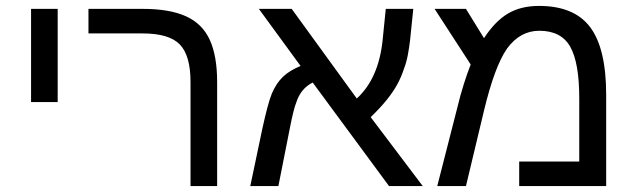

<svg xmlns="http://www.w3.org/2000/svg" viewBox="-20 -629 2149 649"><path d="M85 -284V-599H175V-284Z M714 0H624V-352Q624 -441 588 -478.5Q552 -516 462 -516H279V-599H463Q553 -599 608.5 -574Q664 -549 689 -494.5Q714 -440 714 -351Z M855 -599H966L1186 -296Q1223 -330 1244.5 -378.5Q1266 -427 1273 -490L1284 -599H1377L1366 -492Q1363 -467 1358.5 -443Q1354 -419 1346 -398Q1337 -370 1323.5 -345Q1310 -320 1288.5 -293Q1267 -266 1233 -233L1409 0H1295L1037 -350Q997 -330 982 -284Q977 -272 971.5 -250Q966 -228 960 -197L921 0H826L867 -195Q876 -236 884 -266Q892 -296 899 -313Q914 -348 936.5 -369.5Q959 -391 996 -406Z M1802 -609Q1921 -609 1975 -537Q2029 -465 2029 -308V0H1735V-83H1938V-297Q1938 -417 1907.5 -471Q1877 -525 1803 -525Q1738 -525 1694 -465Q1673 -435 1653.5 -382.5Q1634 -330 1616 -255L1555 0H1458L1525 -262Q1536 -308 1548 -345.5Q1560 -383 1571 -411L1449 -599H1555L1616 -500Q1654 -558 1697.5 -583.5Q1741 -609 1802 -609Z"/></svg>

Font: Noto Sans Hebrew Droid
Style: Regular
Weight: 400
Designer: Monotype Design Team
Foundry: Monotype Imaging Inc.
Version: Version 1.100